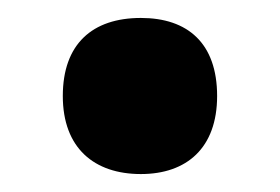

<svg xmlns="http://www.w3.org/2000/svg" viewBox="-20 -552 312 214"><path d="M50 -445C50 -387 85 -358 137 -358C188 -358 222 -387 222 -445C222 -504 189 -532 137 -532C83 -532 50 -503 50 -445Z"/></svg>

Font: Noto Sans Kannada UI Condensed ExtraBold
Style: Regular
Weight: 800
Width: 3
Designer: Jelle Bosma - Monotype Design Team
Foundry: Monotype Imaging Inc.
Version: Version 2.005